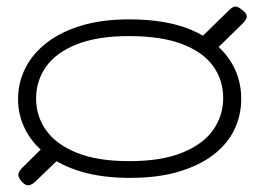

<svg xmlns="http://www.w3.org/2000/svg" viewBox="-20 -528 806 585"><path d="M632 -371 591 -412 679 -498Q690 -509 698.5 -508Q707 -507 720 -496Q729 -489 731 -482.5Q733 -476 729.5 -469.5Q726 -463 718 -455ZM45 24Q35 12 36 3Q37 -6 48 -17L135 -103L169 -53L89 24Q77 36 66.5 36.5Q56 37 45 24ZM376 14Q293 14 229.5 -4.5Q166 -23 122.5 -56.5Q79 -90 57 -133.5Q35 -177 35 -226Q35 -276 57 -320Q79 -364 122 -397.5Q165 -431 228 -450Q291 -469 374 -469Q487 -469 562.5 -437Q638 -405 676.5 -350.5Q715 -296 715 -227Q715 -176 693.5 -132Q672 -88 629 -55.5Q586 -23 523 -4.5Q460 14 376 14ZM374 -37Q471 -37 534.5 -62.5Q598 -88 629 -131.5Q660 -175 660 -229Q660 -284 629.5 -326.5Q599 -369 535.5 -393.5Q472 -418 373 -418Q277 -418 214 -393Q151 -368 120.5 -325Q90 -282 90 -228Q90 -174 120.5 -131Q151 -88 214 -62.5Q277 -37 374 -37Z"/></svg>

Font: Fredoka Expanded Light
Style: Regular
Weight: 300
Width: 7
Designer: Ben Nathan
Foundry: Milena B. Brandão, Ben Nathan
Version: Version 2.001